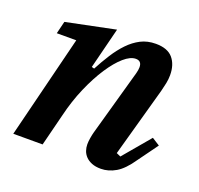

<svg xmlns="http://www.w3.org/2000/svg" viewBox="-101 -645 799 769"><g transform="rotate(20 298.5 -261.0)"><path d="M402 12Q379 12 363 5.5Q347 -1 337 -11.5Q327 -22 322.5 -35Q318 -48 318 -62Q318 -74 320.5 -89Q323 -104 326 -115L405 -397Q409 -412 409 -423Q409 -450 384 -450Q361 -450 333.5 -426Q306 -402 278 -359.5Q250 -317 225 -259.5Q200 -202 184 -135L150 0H25L134 -438H51L64 -491L273 -534L229 -359L240 -356Q259 -392 279.5 -424Q300 -456 323.5 -480.5Q347 -505 375 -519.5Q403 -534 439 -534Q489 -534 512 -507Q535 -480 535 -435Q535 -418 531.5 -400.5Q528 -383 523 -364L441 -69L459 -61L556 -176L589 -155L528 -71Q496 -24 465 -6Q434 12 402 12Z"/></g></svg>

Font: IBM Plex Serif SemiBold
Style: Italic
Weight: 600
Italic angle: -14°
Designer: Mike Abbink, Paul van der Laan, Pieter van Rosmalen
Foundry: Bold Monday
Version: Version 2.5